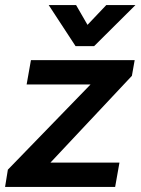

<svg xmlns="http://www.w3.org/2000/svg" viewBox="-43 -737 554 757"><path d="M-12 -68 314 -404H62L79 -500H488L477 -438L156 -96H428L411 0H-23ZM149 -717H257L302 -639L376 -717H491L328 -555H255Z"/></svg>

Font: Sarabun
Style: Bold Italic
Weight: 700
Italic angle: -10°
Designer: Suppakit Chalermlarp | Katatrad Co.,Ltd.
Foundry: Cadson Demak Co.,Ltd.
Version: Version 1.000; ttfautohint (v1.6)